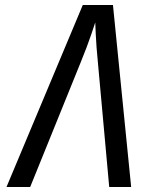

<svg xmlns="http://www.w3.org/2000/svg" viewBox="-20 -750 640 770"><path d="M6 0 312 -730H433L506 0H418L373 -495Q366 -566 364 -613Q362 -660 362 -660Q362 -660 346.5 -613.5Q331 -567 302 -496L101 0Z"/></svg>

Font: JetBrains Mono NL
Style: Italic
Weight: 400
Italic angle: -9°
Monospace: yes
Designer: Philipp Nurullin, Konstantin Bulenkov
Foundry: JetBrains
Version: Version 2.305; ttfautohint (v1.8.4.7-5d5b)